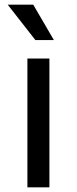

<svg xmlns="http://www.w3.org/2000/svg" viewBox="-20 -800 328 820"><path d="M97 -550H191V0H97ZM13 -780H122L210 -629H131Z"/></svg>

Font: Krub Medium
Style: Regular
Weight: 500
Designer: Ekaluck Peanpanawate
Foundry: Cadson Demak Co.,Ltd.
Version: Version 1.000; ttfautohint (v1.6)